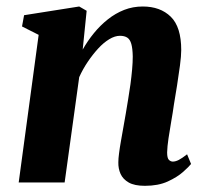

<svg xmlns="http://www.w3.org/2000/svg" viewBox="-20 -576 650 606"><path d="M241 -419.5Q256.5 -447 276.5 -471.5Q296.5 -496 320.5 -515Q344.5 -534 372 -544.8Q399.5 -555.5 430.5 -555.5Q486 -555.5 519 -523.2Q552 -491 552 -418Q552 -399.5 548 -369.2Q544 -339 538.8 -306.2Q533.5 -273.5 529 -246.5Q525.5 -221 520.5 -193Q515.5 -165 511.8 -139.2Q508 -113.5 507.5 -95Q507.5 -77 513 -71.5Q518.5 -66 525.5 -66Q534 -66 544.2 -71.2Q554.5 -76.5 570.5 -89L583 -58.5Q576.5 -50 558 -33.5Q539.5 -17 509.5 -3.2Q479.5 10.5 437.5 10.5Q404.5 10.5 386.2 0Q368 -10.5 360.5 -27.2Q353 -44 353.5 -64Q353.5 -75 355.8 -92.5Q358 -110 361.8 -131.2Q365.5 -152.5 369.5 -174.8Q373.5 -197 377 -217.5Q380.5 -239 384.5 -262.8Q388.5 -286.5 391.8 -310.5Q395 -334.5 397 -356.8Q399 -379 399 -398Q398.5 -423 394.5 -437.2Q390.5 -451.5 381.8 -457.2Q373 -463 358.5 -463Q342.5 -463 324.8 -452.2Q307 -441.5 290 -423Q273 -404.5 257.2 -381.2Q241.5 -358 230 -332.5L184 0H39L102 -466L49.5 -492.5L56 -528L230 -555.5L253.5 -542Z"/></svg>

Font: Merriweather 48pt ExtraBold
Style: Italic
Weight: 800
Italic angle: -7.8°
Version: Version 2.101